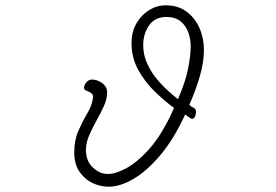

<svg xmlns="http://www.w3.org/2000/svg" viewBox="-20 -703 1040 724"><path d="M678 -271Q636 -179 585 -118.5Q534 -58 483.5 -28.5Q433 1 390 1Q357 1 327.5 -13.5Q298 -28 279 -56.5Q260 -85 260 -128Q260 -174 275.5 -209.5Q291 -245 308.5 -274.5Q326 -304 330 -330Q330 -332 330.5 -334.5Q331 -337 331 -338Q331 -346 325 -351Q319 -356 302 -363Q297 -366 297 -372Q297 -382 305.5 -392.5Q314 -403 327 -403Q347 -403 365.5 -389.5Q384 -376 384 -354Q384 -330 372 -303.5Q360 -277 344 -248.5Q328 -220 316 -192Q304 -164 304 -138Q304 -96 330 -71.5Q356 -47 386 -47Q416 -47 456 -68.5Q496 -90 539 -137Q582 -184 620 -261Q625 -272 628.5 -279Q632 -286 636 -296Q602 -321 564.5 -357Q527 -393 501.5 -439Q476 -485 476 -540Q476 -583 494.5 -615Q513 -647 542.5 -665Q572 -683 605 -683Q651 -683 683 -659.5Q715 -636 732 -597.5Q749 -559 749 -514Q749 -469 733.5 -415.5Q718 -362 694 -308Q701 -301 705 -299.5Q709 -298 715 -293Q719 -289 719 -281Q719 -272 715.5 -263.5Q712 -255 704 -255Q702 -255 700 -256Q696 -258 687 -264.5Q678 -271 678 -271ZM651 -329Q679 -393 689 -443Q699 -493 699 -528Q699 -556 690 -581Q681 -606 661 -622.5Q641 -639 607 -639Q564 -639 542 -607Q520 -575 520 -533Q520 -497 534.5 -464.5Q549 -432 571 -405.5Q593 -379 615 -359.5Q637 -340 651 -329Z"/></svg>

Font: Moon Stars Kai HW Light
Style: Regular
Weight: 300
Designer: GuiWonder
Version: Version 1.101